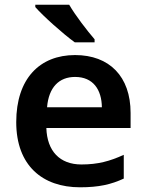

<svg xmlns="http://www.w3.org/2000/svg" viewBox="-20 -786 621 816"><path d="M274 -766H130V-756C162 -719 249 -641 298 -606H382V-619C350 -656 300 -721 274 -766ZM299 -552C149 -552 49 -452 49 -267C49 -82 161 10 320 10C400 10 452 -2 506 -27V-128C447 -101 396 -87 326 -87C234 -87 180 -144 177 -242H535V-306C535 -461 445 -552 299 -552ZM299 -459C376 -459 412 -405 413 -330H180C187 -415 231 -459 299 -459Z"/></svg>

Font: Noto Sans Bamum SemiBold
Style: Regular
Weight: 600
Designer: Monotype Design Team
Foundry: Monotype Imaging Inc.
Version: Version 2.002